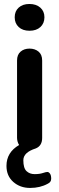

<svg xmlns="http://www.w3.org/2000/svg" viewBox="-20 -741 294 956"><path d="M12.2 85Q12.2 17.6 75.2 -19Q65.4 -34.2 64.9 -54.2V-439.9Q64.9 -468.8 82.5 -483.9Q100.1 -499 127 -499Q153.8 -499 171.9 -484.1Q189.9 -469.2 189.9 -439.9V-54.2Q189.9 -15.1 158.2 -2Q96.2 17.6 96.2 56.9Q96.2 96.2 112.1 111.1Q127.9 126 152.3 126Q176.8 126 192.9 120.6Q209 115.2 215.8 115.2Q222.7 115.2 228.8 123.5Q234.9 131.8 234.9 148.9Q234.9 166 217.8 173.8Q179.7 194.8 129.9 194.8Q80.1 194.8 46.1 164.8Q12.2 134.8 12.2 85ZM73 -606.4Q53.2 -625 53.2 -655Q53.2 -685.1 73 -703.1Q92.8 -721.2 126.5 -721.2Q160.2 -721.2 180.7 -703.1Q201.2 -685.1 201.2 -655Q201.2 -625 181.2 -606.4Q161.1 -587.9 127 -587.9Q92.8 -587.9 73 -606.4Z"/></svg>

Font: Nunito-Bold
Style: Bold
Weight: 700
Designer: Vernon Adams
Foundry: newtypography
Version: Version 3.000